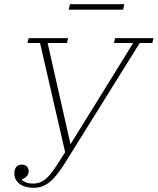

<svg xmlns="http://www.w3.org/2000/svg" viewBox="-20 -879 748 911"><path d="M139 12Q97 12 72.5 -7Q48 -26 48 -57Q48 -75 57 -86.5Q66 -98 83 -98Q99 -98 107.5 -89Q116 -80 116 -66Q116 -41 84 -28V-25Q93 -17 105.5 -12.5Q118 -8 136 -8Q155 -8 170.5 -14Q186 -20 201 -33.5Q216 -47 231 -68Q246 -89 265 -119L289 -157L170 -675H110L116 -698H303L298 -675H206L314 -197H316L612 -675H521L526 -698H708L703 -675H643L288 -105Q267 -72 249 -49.5Q231 -27 213.5 -13.5Q196 0 178 6Q160 12 139 12ZM312 -859H570L564 -833H306Z"/></svg>

Font: IBM Plex Serif ExtraLight
Style: Italic
Weight: 200
Italic angle: -14°
Designer: Mike Abbink, Paul van der Laan, Pieter van Rosmalen
Foundry: Bold Monday
Version: Version 2.5